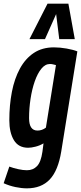

<svg xmlns="http://www.w3.org/2000/svg" viewBox="-38 -810 443 1050"><path d="M-18 192 13 101Q34 109 61 115Q88 121 109 121Q143 121 164.5 98.5Q186 76 194 20L200 -26Q180 -14 156.5 -8Q133 -2 116 -2Q63 -2 38 -43.5Q13 -85 13 -152Q13 -235 27 -307.5Q41 -380 71 -435Q101 -490 147 -520.5Q193 -551 257 -551Q290 -551 326.5 -544.5Q363 -538 385 -529L297 18Q280 123 234 171.5Q188 220 109 220Q80 220 46.5 213Q13 206 -18 192ZM268 -454Q260 -456 252 -458Q244 -460 235 -460Q209 -460 188 -434Q167 -408 152 -365Q137 -322 129 -269.5Q121 -217 121 -164Q121 -96 167 -96Q192 -96 213 -112ZM123 -596 222 -790H336L371 -596H286L269 -733L208 -596Z"/></svg>

Font: Georama Condensed SemiBold
Style: Italic
Weight: 600
Width: 3
Italic angle: -9°
Designer: Jean-Baptiste Levee
Foundry: Production Type
Version: Version 1.000